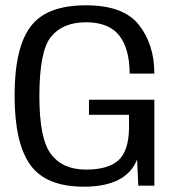

<svg xmlns="http://www.w3.org/2000/svg" viewBox="-20 -700 670 724"><path d="M296 4C402.5 4 469.5 -30 497 -98.5L501.5 0H562V-324H315.5V-267H466.5V-215.5C465.5 -158.5 452 -118.5 426 -95C400 -72 359.5 -60.5 304 -60.5C245.5 -60.5 201.5 -80 172.5 -118.5C143 -157 128.5 -230 128.5 -336.5C128.5 -450.5 143 -525.5 172.5 -561.5C201.5 -597.5 245.5 -616 304.5 -616C361 -616 402.5 -599.5 428.5 -567.5C455 -535 468.5 -487 469 -422.5H562C562 -496 542.5 -557 503.5 -606.5C465 -655.5 398.5 -680 304 -680C205 -680 135.5 -653.5 95.5 -600C55 -546.5 35 -459.5 35 -339.5C35 -220 55 -132.5 94.5 -78C133.5 -23.5 201 4 296 4Z"/></svg>

Font: Anybody
Style: Regular
Weight: 400
Designer: Tyler Finck
Foundry: Etcetera Type Company
Version: Version 1.110